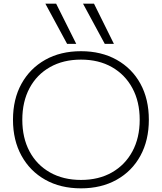

<svg xmlns="http://www.w3.org/2000/svg" viewBox="-20 -1020 885 1050"><path d="M347 -780 228 -1000H287L397 -780ZM553 -780 434 -1000H494L603 -780ZM423 10Q311 10 227.5 -37Q144 -84 97.5 -168.5Q51 -253 51 -365Q51 -478 97.5 -562Q144 -646 227.5 -693Q311 -740 423 -740Q534 -740 618 -693Q702 -646 748 -562Q794 -478 794 -365Q794 -253 748 -168.5Q702 -84 618 -37Q534 10 423 10ZM423 -36Q520 -36 592 -77Q664 -118 704 -192Q744 -266 744 -365Q744 -464 704 -538Q664 -612 592 -653Q520 -694 423 -694Q326 -694 253.5 -653Q181 -612 141.5 -538Q102 -464 102 -365Q102 -266 141.5 -192Q181 -118 253.5 -77Q326 -36 423 -36Z"/></svg>

Font: M PLUS 2 Light
Style: Regular
Weight: 300
Designer: Coji Morishita
Foundry: UNDERFOREST DESIGN
Version: Version 1.001